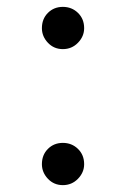

<svg xmlns="http://www.w3.org/2000/svg" viewBox="-20 -524 367 559"><path d="M163 15Q137 15 119.5 -3.5Q102 -22 102 -46Q102 -73 119.5 -90.5Q137 -108 163 -108Q189 -108 207 -90.5Q225 -73 225 -46Q225 -22 207 -3.5Q189 15 163 15ZM163 -381Q137 -381 119.5 -399.5Q102 -418 102 -442Q102 -469 119.5 -486.5Q137 -504 163 -504Q189 -504 207 -486.5Q225 -469 225 -442Q225 -418 207 -399.5Q189 -381 163 -381Z"/></svg>

Font: Noto Serif TC ExtraLight
Style: Regular
Weight: 400
Version: Version 2.002-H1;hotconv 1.1.0;makeotfexe 2.6.0